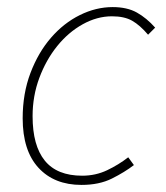

<svg xmlns="http://www.w3.org/2000/svg" viewBox="-20 -510 468 542"><path d="M210 12Q133 12 88.5 -36.5Q44 -85 44 -176Q44 -246 66 -304Q88 -362 124 -403.5Q160 -445 205.5 -467.5Q251 -490 298 -490Q339 -490 366.5 -474.5Q394 -459 418 -432L398 -412Q375 -439 353 -451.5Q331 -464 296 -464Q254 -464 213.5 -441.5Q173 -419 141.5 -380Q110 -341 91 -290Q72 -239 72 -182Q72 -99 106.5 -56.5Q141 -14 212 -14Q250 -14 282.5 -29.5Q315 -45 342 -66L358 -44Q332 -24 296 -6Q260 12 210 12Z"/></svg>

Font: TypoPRO Source Sans Pro
Style: Italic
Weight: 200
Italic angle: -11°
Designer: Paul D. Hunt
Foundry: Adobe Systems Incorporated
Version: Version 1.075;PS 2.000;hotconv 1.0.86;makeotf.lib2.5.63406